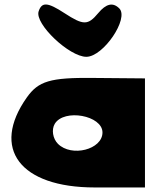

<svg xmlns="http://www.w3.org/2000/svg" viewBox="-20 -883 697 845"><path d="M98 -454C-61 -229 68 -58 397 -58H618V-538L389 -540C201 -542 149 -526 98 -454ZM431 -300C431 -225 295 -190 235 -250C212 -273 206 -313 221 -338C262 -406 431 -375 431 -300ZM150 -833C132 -778 285 -633 360 -633C435 -633 549 -802 505 -846C477 -874 447 -867 412 -825C367 -771 347 -771 264 -825C189 -874 164 -875 150 -833Z"/></svg>

Font: Hussar Skorodowane
Style: Bold
Weight: 700
Foundry: Cannot Into Space Fonts
Version: Version 0.892